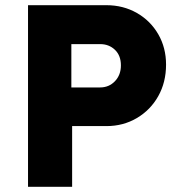

<svg xmlns="http://www.w3.org/2000/svg" viewBox="-20 -720 702 740"><path d="M88 0V-700H390Q455 -700 507.5 -670Q560 -640 590 -588Q620 -536 620 -471Q620 -403 590 -349.5Q560 -296 507.5 -265Q455 -234 390 -234H258V0ZM255 -383H366Q400 -383 423 -407Q446 -431 446 -468Q446 -506 423 -528Q400 -550 366 -550H255Z"/></svg>

Font: Lexend Deca
Style: Bold
Weight: 700
Designer: Bonnie Shaver-Troup, Thomas Jockin
Foundry: Lexend
Version: Version 1.008; ttfautohint (v1.8.4.7-5d5b)